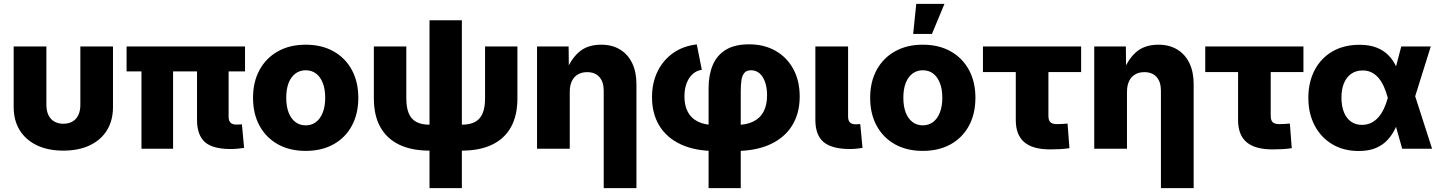

<svg xmlns="http://www.w3.org/2000/svg" viewBox="-20 -770 7460 994"><path d="M307.6 9.8Q228.5 9.8 170.9 -17.8Q113.3 -45.4 82 -95.9Q50.8 -146.5 50.8 -215.8V-529.3H220.2V-226.6Q220.2 -196.3 230.7 -174.3Q241.2 -152.3 261 -140.9Q280.8 -129.4 308.1 -129.4Q335.9 -129.4 355.5 -140.9Q375 -152.3 385.5 -174.3Q396 -196.3 396 -226.6V-529.3H564.9V-215.8Q564.9 -146.5 533.9 -95.9Q502.9 -45.4 445.3 -17.8Q387.7 9.8 307.6 9.8Z M1174.3 1.5Q1080.6 1.5 1040.3 -34.9Q1000 -71.3 1000 -149.4V-495.1H1163.6V-165.5Q1163.6 -145 1173.3 -135Q1183.1 -125 1203.6 -125Q1211.4 -125 1219.5 -125.5Q1227.5 -126 1232.4 -126.5L1243.7 -4.4Q1231.4 -2.4 1212.6 -0.5Q1193.8 1.5 1174.3 1.5ZM712.4 0V-495.1H876V0ZM635.3 -400.4V-529.3H1248.5V-400.4Z M1562.5 11.2Q1480 11.2 1418.7 -22.9Q1357.4 -57.1 1323.7 -118.9Q1290 -180.7 1290 -263.7Q1290 -346.2 1323.7 -408Q1357.4 -469.7 1418.7 -504.2Q1480 -538.6 1562.5 -538.6Q1645.5 -538.6 1706.8 -504.2Q1768.1 -469.7 1801.5 -408Q1835 -346.2 1835 -263.7Q1835 -180.7 1801.5 -118.9Q1768.1 -57.1 1706.8 -22.9Q1645.5 11.2 1562.5 11.2ZM1562.5 -121.1Q1593.8 -121.1 1616.2 -138.4Q1638.7 -155.8 1651.1 -187.7Q1663.6 -219.7 1663.6 -263.7Q1663.6 -308.6 1651.1 -340.3Q1638.7 -372.1 1616.2 -389.2Q1593.8 -406.2 1562.5 -406.2Q1532.2 -406.2 1509.3 -389.2Q1486.3 -372.1 1474.1 -340.3Q1461.9 -308.6 1461.9 -263.7Q1461.9 -219.7 1474.1 -187.7Q1486.3 -155.8 1509 -138.4Q1531.7 -121.1 1562.5 -121.1Z M2203.6 9.8Q2110.8 9.8 2046.9 -21Q1982.9 -51.8 1949.2 -111.8Q1915.5 -171.9 1915.5 -260.7V-529.3H2083.5V-261.2Q2083.5 -213.4 2096.2 -183.1Q2108.9 -152.8 2135.5 -138.7Q2162.1 -124.5 2203.6 -124.5H2371.1Q2412.6 -124.5 2439.2 -138.7Q2465.8 -152.8 2478.5 -183.1Q2491.2 -213.4 2491.2 -261.2V-529.3H2658.7V-260.7Q2658.7 -171.9 2625.2 -111.8Q2591.8 -51.8 2527.6 -21Q2463.4 9.8 2371.1 9.8ZM2203.6 204.1V-665H2371.1V204.1Z M2929.7 -293.9V0H2760.3V-529.3H2923.8L2925.3 -391.1H2908.2Q2930.7 -458 2974.9 -498.3Q3019 -538.6 3092.3 -538.6Q3148.9 -538.6 3189.9 -513.7Q3231 -488.8 3252.9 -443.1Q3274.9 -397.5 3274.9 -334.5V204.1H3105.5V-300.3Q3105.5 -346.2 3083 -371.3Q3060.5 -396.5 3019.5 -396.5Q2992.7 -396.5 2972.4 -385Q2952.1 -373.5 2940.9 -350.8Q2929.7 -328.1 2929.7 -293.9Z M3648.4 204.1V-313.5Q3648.4 -381.3 3669.7 -432.4Q3690.9 -483.4 3737.1 -512Q3783.2 -540.5 3857.9 -540.5Q3936.5 -540.5 3995.6 -506.6Q4054.7 -472.7 4087.4 -411.9Q4120.1 -351.1 4120.1 -270.5Q4120.1 -183.1 4080.8 -119.9Q4041.5 -56.6 3966.8 -22.5Q3892.1 11.7 3785.6 11.7H3683.6Q3578.1 11.7 3504.9 -22.5Q3431.6 -56.6 3393.6 -119.1Q3355.5 -181.6 3355.5 -266.6Q3355.5 -340.8 3384 -399.7Q3412.6 -458.5 3464.8 -495.4Q3517.1 -532.2 3587.4 -540L3613.3 -408.7Q3586.4 -404.8 3566.2 -386.7Q3545.9 -368.7 3534.7 -339.1Q3523.4 -309.6 3523.4 -270.5Q3523.4 -223.6 3540.8 -190.7Q3558.1 -157.7 3593.8 -140.1Q3629.4 -122.6 3683.6 -122.6H3785.6Q3841.8 -122.6 3878.4 -140.1Q3915 -157.7 3933.1 -192.1Q3951.2 -226.6 3951.2 -276.4Q3951.2 -314.5 3941.2 -344Q3931.2 -373.5 3912.6 -389.9Q3894 -406.2 3868.2 -406.2Q3844.2 -406.2 3832.8 -391.6Q3821.3 -377 3818.1 -352.1Q3814.9 -327.1 3814.9 -297.4V204.1Z M4381.3 1.5Q4287.1 1.5 4244.1 -34.4Q4201.2 -70.3 4201.2 -149.4V-529.3H4370.6V-167Q4370.6 -146 4380.1 -136.2Q4389.6 -126.5 4410.2 -126.5Q4417.5 -126.5 4423.3 -127Q4429.2 -127.4 4433.6 -127.9L4445.3 -4.4Q4433.1 -2.4 4416.7 -0.5Q4400.4 1.5 4381.3 1.5Z M4757.3 11.2Q4674.8 11.2 4613.5 -22.9Q4552.2 -57.1 4518.6 -118.9Q4484.9 -180.7 4484.9 -263.7Q4484.9 -346.2 4518.6 -408Q4552.2 -469.7 4613.5 -504.2Q4674.8 -538.6 4757.3 -538.6Q4840.3 -538.6 4901.6 -504.2Q4962.9 -469.7 4996.3 -408Q5029.8 -346.2 5029.8 -263.7Q5029.8 -180.7 4996.3 -118.9Q4962.9 -57.1 4901.6 -22.9Q4840.3 11.2 4757.3 11.2ZM4757.3 -121.1Q4788.6 -121.1 4811 -138.4Q4833.5 -155.8 4845.9 -187.7Q4858.4 -219.7 4858.4 -263.7Q4858.4 -308.6 4845.9 -340.3Q4833.5 -372.1 4811 -389.2Q4788.6 -406.2 4757.3 -406.2Q4727.1 -406.2 4704.1 -389.2Q4681.2 -372.1 4668.9 -340.3Q4656.7 -308.6 4656.7 -263.7Q4656.7 -219.7 4668.9 -187.7Q4681.2 -155.8 4703.9 -138.4Q4726.6 -121.1 4757.3 -121.1ZM4707.5 -594.2 4723.6 -750H4869.6L4804.7 -594.2Z M5416.5 3.4Q5326.2 3.4 5282.5 -34.2Q5238.8 -71.8 5238.8 -147.9V-397H5068.8V-529.3H5577.1V-397H5407.7V-170.4Q5407.7 -147.5 5417.7 -137.5Q5427.7 -127.4 5453.6 -127.4Q5465.8 -127.4 5481 -128.4Q5496.1 -129.4 5506.8 -130.4L5516.6 -2.9Q5491.2 1 5466.1 2.2Q5440.9 3.4 5416.5 3.4Z M5814.5 -293.9V0H5645V-529.3H5808.6L5810.1 -391.1H5793Q5815.4 -458 5859.6 -498.3Q5903.8 -538.6 5977.1 -538.6Q6033.7 -538.6 6074.7 -513.7Q6115.7 -488.8 6137.7 -443.1Q6159.7 -397.5 6159.7 -334.5V204.1H5990.2V-300.3Q5990.2 -346.2 5967.8 -371.3Q5945.3 -396.5 5904.3 -396.5Q5877.4 -396.5 5857.2 -385Q5836.9 -373.5 5825.7 -350.8Q5814.5 -328.1 5814.5 -293.9Z M6567.4 3.4Q6477.1 3.4 6433.3 -34.2Q6389.6 -71.8 6389.6 -147.9V-397H6219.7V-529.3H6728V-397H6558.6V-170.4Q6558.6 -147.5 6568.6 -137.5Q6578.6 -127.4 6604.5 -127.4Q6616.7 -127.4 6631.8 -128.4Q6647 -129.4 6657.7 -130.4L6667.5 -2.9Q6642.1 1 6616.9 2.2Q6591.8 3.4 6567.4 3.4Z M7014.2 11.7Q6935.5 11.7 6877 -23.4Q6818.4 -58.6 6785.9 -120.6Q6753.4 -182.6 6753.4 -263.2Q6753.4 -344.7 6785.9 -406.7Q6818.4 -468.8 6877.7 -503.4Q6937 -538.1 7018.1 -538.1Q7069.8 -538.1 7106.4 -523.7Q7143.1 -509.3 7167.5 -484.4Q7191.9 -459.5 7207.3 -427Q7222.7 -394.5 7231.9 -359.4H7270L7304.2 -278.8L7394 0H7239.3L7164.1 -265.6Q7155.3 -297.9 7143.6 -323.5Q7131.8 -349.1 7116.2 -367.2Q7100.6 -385.3 7080.3 -395.3Q7060.1 -405.3 7034.7 -405.3Q7000.5 -405.3 6975.8 -388.2Q6951.2 -371.1 6938 -339.8Q6924.8 -308.6 6924.8 -265.1Q6924.8 -221.2 6937.5 -189.5Q6950.2 -157.7 6974.1 -140.6Q6998 -123.5 7031.2 -123.5Q7057.1 -123.5 7078.6 -134Q7100.1 -144.5 7116.5 -163.3Q7132.8 -182.1 7144.8 -207.8Q7156.7 -233.4 7164.6 -262.7L7234.4 -529.3H7387.2L7303.7 -262.7L7268.6 -175.8H7229.5Q7219.2 -138.7 7203.4 -105Q7187.5 -71.3 7162.8 -44.9Q7138.2 -18.6 7102.1 -3.4Q7065.9 11.7 7014.2 11.7Z"/></svg>

Font: Inter 24pt ExtraBold
Style: Regular
Weight: 800
Designer: Rasmus Andersson
Foundry: rsms
Version: Version 4.001;git-66647c0bb